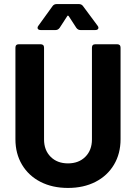

<svg xmlns="http://www.w3.org/2000/svg" viewBox="-20 -918 669 946"><path d="M56 -232V-683Q56 -700 73 -700H180Q197 -700 197 -683V-231Q197 -178 229.5 -145.5Q262 -113 315 -113Q368 -113 400.5 -145.5Q433 -178 433 -231V-683Q433 -700 450 -700H557Q574 -700 574 -683V-232Q574 -161 541.5 -106.5Q509 -52 450.5 -22Q392 8 315 8Q238 8 179.5 -22Q121 -52 88.5 -106.5Q56 -161 56 -232ZM165 -781Q165 -786 169 -791L239 -888Q246 -898 260 -898H368Q382 -898 389 -888L461 -791Q465 -786 465 -781Q465 -776 461 -773Q457 -770 450 -770H376Q364 -770 356 -781L319 -838Q317 -841 314.5 -841Q312 -841 311 -838L274 -781Q266 -770 254 -770H180Q173 -770 169 -773Q165 -776 165 -781Z"/></svg>

Font: Barlow
Style: Bold
Weight: 700
Designer: Jeremy Tribby
Foundry: Jeremy Tribby
Version: Version 1.101 August 23, 2024